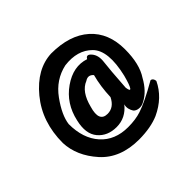

<svg xmlns="http://www.w3.org/2000/svg" viewBox="-124 -602 744 744"><g transform="rotate(-45 247.5 -230.5)"><path d="M351.6 -170.9Q357.9 -123.5 380.4 -208Q407.2 -321.3 364.7 -364.3Q322.3 -407.2 247.6 -397.9Q182.6 -383.8 141.8 -327.4Q101.1 -271 95.7 -227.5Q95.7 -148.9 137.2 -102.5Q178.7 -56.2 250.5 -56.2Q291.5 -56.2 322.3 -66.4Q361.3 -78.6 439.9 -123.5Q445.8 -123.5 450 -118.2Q454.1 -112.8 454.1 -105.5Q424.8 -43.9 355.5 -11.7Q311.5 7.3 247.1 7.8Q144 7.8 87.4 -55.4Q30.8 -118.7 27.8 -191.9Q27.8 -306.6 93.5 -386.2Q159.2 -465.8 241.2 -469.2Q342.3 -469.2 398.7 -418.7Q455.1 -368.2 455.1 -278.3Q455.1 -197.8 424.8 -152.3Q398.4 -104 359.9 -84.5Q352.5 -80.1 345.2 -78.6Q337.9 -77.1 331.1 -77.9Q324.2 -78.6 318.8 -81.1Q313.5 -83.5 309.6 -87.9Q306.6 -92.8 304.7 -97.2Q302.7 -101.6 301.5 -106.9Q300.3 -112.3 300.3 -117.7Q300.3 -123 302.2 -129.4Q269 -87.9 219.2 -87.9Q169.9 -87.9 142.1 -120.8Q114.3 -153.8 128.9 -214.8Q145.5 -290.5 205.6 -332.5Q265.6 -374.5 324.2 -355Q334 -373 350.3 -353.8Q366.7 -334.5 362.3 -300.8Q357.9 -267.1 351.6 -170.9ZM299.3 -292.5Q283.2 -311.5 262.2 -297.4Q220.2 -280.8 203.6 -214.8Q184.1 -148.9 230.5 -148.9Q265.6 -148.9 284.2 -187Q286.1 -243.2 299.3 -292.5Z"/></g></svg>

Font: AKL 022
Style: Regular
Weight: 400
Designer: AKL
Foundry: AKL
Version: Version 2.053;August 19, 2024;FontCreator 13.0.0.2675 64-bit